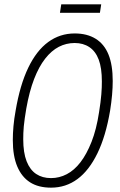

<svg xmlns="http://www.w3.org/2000/svg" viewBox="-20 -852 551 884"><path d="M215 12Q157 12 118.5 -12.5Q80 -37 59.5 -85.5Q39 -134 39 -207Q39 -237 42 -271Q45 -305 52 -343Q72 -461 110 -540Q148 -619 202 -658.5Q256 -698 324 -698Q381 -698 420.5 -673.5Q460 -649 479.5 -601Q499 -553 499 -479Q499 -449 496 -415Q493 -381 487 -343Q467 -225 428.5 -146Q390 -67 336.5 -27.5Q283 12 215 12ZM215 -32Q253 -32 287.5 -50Q322 -68 350.5 -105Q379 -142 401.5 -199Q424 -256 436 -335Q440 -359 442.5 -379.5Q445 -400 446.5 -417Q448 -434 448.5 -449Q449 -464 449 -477Q449 -539 434.5 -577.5Q420 -616 391.5 -635Q363 -654 324 -654Q285 -654 251 -636.5Q217 -619 188 -582Q159 -545 137 -488Q115 -431 101 -352Q97 -328 94 -307.5Q91 -287 89.5 -270Q88 -253 87.5 -239Q87 -225 87 -211Q87 -149 102.5 -109.5Q118 -70 146.5 -51Q175 -32 215 -32ZM256 -793 262 -832H446L440 -793Z"/></svg>

Font: Archivo ExtraCondensed Thin
Style: Italic
Weight: 250
Width: 2
Italic angle: -10°
Designer: Hector Gatti
Foundry: Omnibus-Type
Version: Version 2.001